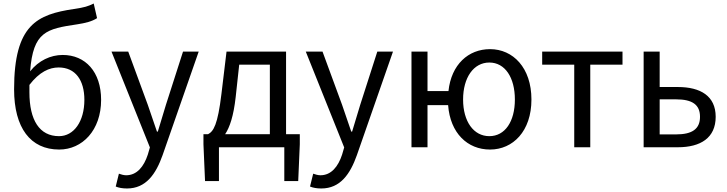

<svg xmlns="http://www.w3.org/2000/svg" viewBox="-20 -836 4130 1090"><path d="M315 -63C204 -63 147 -154 147 -312C147 -327 147 -340 147 -354C204 -428 260 -453 313 -453C408 -453 459 -381 459 -269C459 -146 399 -63 315 -63ZM512 -816C479 -800 461 -794 400 -785C192 -754 60 -697 60 -329C60 -110 153 13 316 13C447 13 554 -96 554 -269C554 -428 465 -524 336 -524C267 -524 199 -492 151 -431C168 -657 244 -672 419 -698C464 -705 502 -714 531 -733Z M701 234C809 234 865 152 903 45L1108 -543H1019L922 -241C907 -193 891 -138 876 -89H871C854 -138 835 -194 819 -241L708 -543H613L831 1L819 42C797 109 758 159 696 159C682 159 666 154 655 150L637 223C654 230 675 234 701 234Z M1338 -469H1512V-74H1258C1284 -113 1306 -177 1318 -285ZM1604 -74V-543H1266L1237 -302C1216 -127 1192 -90 1161 -74H1135V-17L1144 192H1223V0H1594V192H1673L1682 -17V-74Z M1804 234C1912 234 1968 152 2006 45L2211 -543H2122L2025 -241C2010 -193 1994 -138 1979 -89H1974C1957 -138 1938 -194 1922 -241L1811 -543H1716L1934 1L1922 42C1900 109 1861 159 1799 159C1785 159 1769 154 1758 150L1740 223C1757 230 1778 234 1804 234Z M2758 -63C2669 -63 2609 -146 2609 -271C2609 -396 2669 -481 2758 -481C2847 -481 2903 -396 2903 -271C2903 -146 2847 -63 2758 -63ZM2407 -319V-543H2316V0H2407V-239H2524C2536 -80 2634 13 2762 13C2892 13 2997 -91 2997 -271C2997 -452 2892 -557 2762 -557C2639 -557 2542 -470 2526 -319Z M3240 0H3331V-469H3514V-543H3058V-469H3240Z M3634 0H3828C3957 0 4043 -53 4043 -173C4043 -291 3957 -342 3828 -342H3725V-543H3634ZM3725 -73V-272H3818C3910 -272 3954 -242 3954 -173C3954 -104 3910 -73 3818 -73Z"/></svg>

Font: Noto Sans CJK KR Regular
Style: Regular
Weight: 400
Designer: Ryoko NISHIZUKA (kana & ideographs); Paul D. Hunt (Latin, Greek & Cyrillic); Wenlong ZHANG (bopomofo); Sandoll Communica
Foundry: Adobe Systems Incorporated
Version: Version 1.004;PS 1.004;hotconv 1.0.82;makeotf.lib2.5.63406